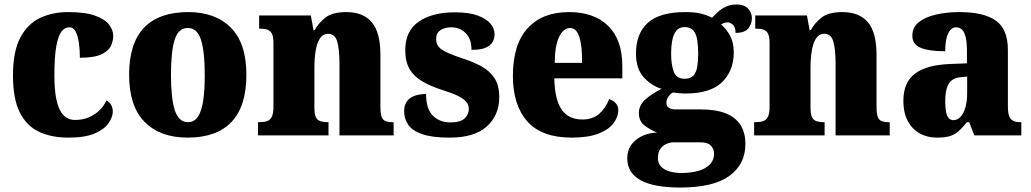

<svg xmlns="http://www.w3.org/2000/svg" viewBox="-20 -605 4607 858"><path d="M286 10Q211 10 155.5 -15.5Q100 -41 69 -101.5Q38 -162 38 -267Q38 -376 71 -437.5Q104 -499 159.5 -525Q215 -551 284 -551Q361 -551 405 -535Q449 -519 467.5 -495Q486 -471 486 -444Q486 -424 476 -401Q466 -378 434 -362.5Q402 -347 337 -347Q337 -383 332.5 -414Q328 -445 318 -464Q308 -483 290 -483Q269 -483 254.5 -464Q240 -445 231.5 -398Q223 -351 223 -268Q223 -202 232.5 -158Q242 -114 262.5 -91.5Q283 -69 316 -69Q350 -69 377.5 -81Q405 -93 425 -112.5Q445 -132 455 -156Q470 -149 477 -135.5Q484 -122 484 -107Q484 -82 465 -54.5Q446 -27 403 -8.5Q360 10 286 10Z M818 10Q696 10 626.5 -60Q557 -130 557 -271Q557 -412 624 -481.5Q691 -551 821 -551Q942 -551 1011.5 -481.5Q1081 -412 1081 -271Q1081 -130 1014.5 -60Q948 10 818 10ZM820 -59Q848 -59 864.5 -83.5Q881 -108 888 -155Q895 -202 895 -271Q895 -375 878 -427.5Q861 -480 819 -480Q777 -480 760.5 -427.5Q744 -375 744 -271Q744 -167 761 -113Q778 -59 820 -59Z M1133 0V-59H1137Q1158 -59 1172.5 -63.5Q1187 -68 1194.5 -83Q1202 -98 1202 -127V-413Q1202 -441 1195 -454.5Q1188 -468 1175 -472.5Q1162 -477 1142 -477H1138V-536H1369L1381 -470H1386Q1404 -503 1435 -527Q1466 -551 1528 -551Q1603 -551 1641.5 -505.5Q1680 -460 1680 -359V-129Q1680 -99 1685 -84Q1690 -69 1702.5 -64Q1715 -59 1735 -59H1739V0H1497V-320Q1497 -384 1487 -419Q1477 -454 1447 -454Q1423 -454 1409.5 -433Q1396 -412 1390.5 -377.5Q1385 -343 1385 -303V-124Q1385 -96 1391 -82.5Q1397 -69 1410.5 -64Q1424 -59 1444 -59H1448V0Z M1990 10Q1911 10 1866.5 -5.5Q1822 -21 1804 -48Q1786 -75 1786 -108Q1786 -136 1799 -153Q1812 -170 1834.5 -177.5Q1857 -185 1884 -185Q1884 -118 1914.5 -88Q1945 -58 1993 -58Q2038 -58 2056.5 -76Q2075 -94 2075 -118Q2075 -137 2062.5 -151Q2050 -165 2025.5 -177Q2001 -189 1962 -201Q1905 -219 1867 -241.5Q1829 -264 1810 -297Q1791 -330 1791 -381Q1791 -467 1851.5 -508.5Q1912 -550 2012 -550Q2076 -550 2115 -535.5Q2154 -521 2172 -499Q2190 -477 2190 -453Q2190 -418 2165 -400Q2140 -382 2087 -382Q2087 -432 2060.5 -457.5Q2034 -483 1996 -483Q1967 -483 1948 -470Q1929 -457 1929 -431Q1929 -402 1952 -385Q1975 -368 2041 -346Q2092 -330 2130.5 -309Q2169 -288 2190 -255.5Q2211 -223 2211 -171Q2211 -90 2155.5 -40Q2100 10 1990 10Z M2535 10Q2401 10 2336.5 -62.5Q2272 -135 2272 -266Q2272 -407 2338 -479Q2404 -551 2523 -551Q2634 -551 2697.5 -489.5Q2761 -428 2761 -309V-255H2457Q2459 -159 2490 -115Q2521 -71 2582 -71Q2630 -71 2658.5 -97Q2687 -123 2702 -162Q2719 -157 2731 -144.5Q2743 -132 2743 -113Q2743 -84 2722.5 -55.5Q2702 -27 2656 -8.5Q2610 10 2535 10ZM2581 -324Q2582 -399 2569 -439.5Q2556 -480 2528 -480Q2498 -480 2478.5 -440Q2459 -400 2459 -324Z M3020 233Q2901 233 2842 200Q2783 167 2783 102Q2783 69 2799.5 44.5Q2816 20 2846 4.5Q2876 -11 2916 -13Q2887 -24 2861 -43.5Q2835 -63 2835 -100Q2835 -134 2863 -159.5Q2891 -185 2936 -208Q2889 -223 2855.5 -261Q2822 -299 2822 -366Q2822 -455 2875 -503Q2928 -551 3042 -551Q3080 -551 3108 -545Q3136 -539 3162 -526Q3178 -543 3193.5 -556Q3209 -569 3228 -577Q3247 -585 3272 -585Q3305 -585 3322.5 -567Q3340 -549 3340 -523Q3340 -498 3324 -478Q3308 -458 3267 -458Q3267 -485 3254.5 -495Q3242 -505 3233 -505Q3222 -505 3214.5 -502Q3207 -499 3202 -496Q3226 -476 3242.5 -445.5Q3259 -415 3259 -371Q3259 -289 3207 -238Q3155 -187 3042 -187Q3032 -187 3014 -188.5Q2996 -190 2988 -192Q2978 -188 2968 -174.5Q2958 -161 2958 -145Q2958 -129 2970.5 -122.5Q2983 -116 2999 -116H3111Q3179 -116 3223 -98.5Q3267 -81 3289 -46.5Q3311 -12 3311 38Q3311 129 3239.5 181Q3168 233 3020 233ZM3023 168Q3069 168 3102.5 158Q3136 148 3153.5 128.5Q3171 109 3171 83Q3171 61 3157 46Q3143 31 3110 31H2990Q2976 31 2959.5 37.5Q2943 44 2931.5 59.5Q2920 75 2920 102Q2920 125 2934 139.5Q2948 154 2972 161Q2996 168 3023 168ZM3040 -253Q3066 -253 3079 -267.5Q3092 -282 3096 -308Q3100 -334 3100 -365Q3100 -397 3096 -424.5Q3092 -452 3079 -468Q3066 -484 3040 -484Q3015 -484 3002 -467.5Q2989 -451 2984 -423.5Q2979 -396 2979 -364Q2979 -318 2990.5 -285.5Q3002 -253 3040 -253Z M3350 0V-59H3354Q3375 -59 3389.5 -63.5Q3404 -68 3411.5 -83Q3419 -98 3419 -127V-413Q3419 -441 3412 -454.5Q3405 -468 3392 -472.5Q3379 -477 3359 -477H3355V-536H3586L3598 -470H3603Q3621 -503 3652 -527Q3683 -551 3745 -551Q3820 -551 3858.5 -505.5Q3897 -460 3897 -359V-129Q3897 -99 3902 -84Q3907 -69 3919.5 -64Q3932 -59 3952 -59H3956V0H3714V-320Q3714 -384 3704 -419Q3694 -454 3664 -454Q3640 -454 3626.5 -433Q3613 -412 3607.5 -377.5Q3602 -343 3602 -303V-124Q3602 -96 3608 -82.5Q3614 -69 3627.5 -64Q3641 -59 3661 -59H3665V0Z M4166 10Q4125 10 4091.5 -8Q4058 -26 4037.5 -62.5Q4017 -99 4017 -155Q4017 -237 4069 -276Q4121 -315 4225 -319L4301 -322V-375Q4301 -412 4296 -436Q4291 -460 4280 -471.5Q4269 -483 4252 -483Q4238 -483 4227 -471Q4216 -459 4210 -435.5Q4204 -412 4204 -376Q4129 -376 4093 -392Q4057 -408 4057 -445Q4057 -483 4086 -506Q4115 -529 4163 -540Q4211 -551 4268 -551Q4376 -551 4430 -513Q4484 -475 4484 -382V-129Q4484 -102 4489.5 -87Q4495 -72 4507 -65.5Q4519 -59 4540 -59H4544V0H4334L4311 -59H4301Q4280 -33 4262 -17.5Q4244 -2 4222 4Q4200 10 4166 10ZM4240 -68Q4259 -68 4273 -83.5Q4287 -99 4294.5 -126.5Q4302 -154 4302 -191V-263L4273 -260Q4247 -258 4232 -245Q4217 -232 4210.5 -209Q4204 -186 4204 -151Q4204 -125 4207.5 -106Q4211 -87 4219.5 -77.5Q4228 -68 4240 -68Z"/></svg>

Font: Noto Serif Khmer SemiCondensed Black
Style: Regular
Weight: 900
Width: 4
Designer: Danh Hong and the Monotype Design Team
Foundry: Monotype Imaging Inc.
Version: Version 2.004